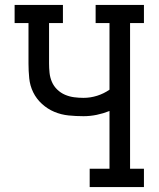

<svg xmlns="http://www.w3.org/2000/svg" viewBox="-20 -755 640 775"><path d="M342 0V-74H422V-307Q397 -297 370.5 -291.5Q344 -286 317 -286Q287 -286 257 -289Q227 -292 199.5 -303.5Q172 -315 149.5 -335.5Q127 -356 114 -382.5Q101 -409 98 -439Q95 -469 95 -499V-662H39V-735H234V-662H178V-499Q178 -480 180 -461Q182 -442 189.5 -424.5Q197 -407 211 -393.5Q225 -380 242.5 -372.5Q260 -365 279 -362.5Q298 -360 317 -360Q345 -360 372 -368.5Q399 -377 422 -393V-662H366V-735H561V-662H505V-74H561V0Z"/></svg>

Font: Iosevka Etoile
Style: Regular
Weight: 400
Designer: Belleve Invis
Foundry: Belleve Invis
Version: Version 33.2.4